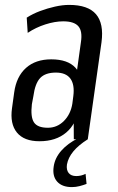

<svg xmlns="http://www.w3.org/2000/svg" viewBox="-20 -568 481 783"><path d="M280 -180 310 -396Q317 -441 299.5 -461Q282 -481 238 -481Q204 -481 165 -468.5Q126 -456 93 -434L89 -496Q114 -512 143.5 -523Q173 -534 204 -541Q235 -548 262 -548Q339 -548 371.5 -510Q404 -472 394 -396L338 0H281ZM141 8Q78 8 49 -27.5Q20 -63 29 -127L38 -192Q47 -256 86 -291Q125 -326 189 -326Q256 -326 287.5 -292Q319 -258 310 -193L301 -128Q292 -63 250 -27.5Q208 8 141 8ZM175 -47Q213 -47 240.5 -74.5Q268 -102 275 -145L279 -176Q285 -223 267 -247.5Q249 -272 208 -272Q165 -272 144 -250Q123 -228 116 -175L110 -143Q104 -91 118.5 -69Q133 -47 175 -47ZM273 195Q233 195 213 172.5Q193 150 199 111Q204 76 230 46.5Q256 17 298 -4L338 0Q300 24 279 49.5Q258 75 253 103Q250 125 260 137.5Q270 150 291 150Q311 150 329 141L333 182Q320 187 304.5 191Q289 195 273 195Z"/></svg>

Font: Pathway Extreme Condensed
Style: Italic
Weight: 400
Width: 3
Italic angle: -8°
Version: Version 1.001;gftools[0.9.26]